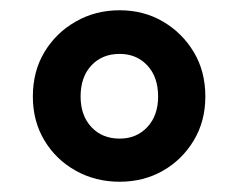

<svg xmlns="http://www.w3.org/2000/svg" viewBox="-20 -805 463 374"><path d="M213 -451Q166 -451 127.5 -472.5Q89 -494 66.5 -531.5Q44 -569 44 -617Q44 -666 66.5 -703.5Q89 -741 127.5 -763Q166 -785 213 -785Q260 -785 297.5 -763Q335 -741 357.5 -703.5Q380 -666 380 -617Q380 -569 357.5 -531.5Q335 -494 297.5 -472.5Q260 -451 213 -451ZM213 -535Q246 -535 267 -557.5Q288 -580 288 -617Q288 -655 267 -677.5Q246 -700 213 -700Q179 -700 158 -677.5Q137 -655 137 -617Q137 -580 158 -557.5Q179 -535 213 -535Z"/></svg>

Font: Noto Sans KR Thin Black
Style: Regular
Weight: 900
Version: Version 2.004-H2;hotconv 1.0.118;makeotfexe 2.5.65603